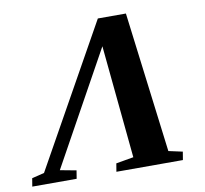

<svg xmlns="http://www.w3.org/2000/svg" viewBox="-134 -741 876 822"><g transform="rotate(-10 304.0 -330.0)"><path d="M341.3 -539.6 69.8 -48.8 140.1 -35.6 134.3 0H-58.6L-52.7 -35.6L1 -48.8L342.8 -660.2H464.8L541.5 -48.8L602.1 -35.6L596.2 0H307.1L313 -35.6L389.2 -48.8Z"/></g></svg>

Font: Liberation Serif
Style: Bold Italic
Weight: 700
Italic angle: -16.333°
Designer: Steve Matteson
Foundry: Ascender Corporation
Version: Version 2.1.5